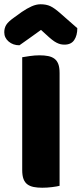

<svg xmlns="http://www.w3.org/2000/svg" viewBox="-39 -874 382 899"><path d="M153 -734Q122 -711 98 -694.5Q74 -678 52 -662Q22 -662 1.5 -679.5Q-19 -697 -19 -723Q-19 -743 -9.5 -758Q0 -773 27 -792L63 -818Q88 -835 109.5 -844.5Q131 -854 151 -854Q178 -854 197 -845Q216 -836 242 -813L323 -742Q323 -708 308.5 -686.5Q294 -665 263 -665Q253 -665 244.5 -667Q236 -669 226 -674Q216 -679 204 -688.5Q192 -698 176 -713ZM240 -4Q229 -1 205.5 2Q182 5 159 5Q136 5 118.5 1.5Q101 -2 89 -11Q77 -20 71 -36Q65 -52 65 -78V-606Q76 -608 100 -611.5Q124 -615 146 -615Q169 -615 186.5 -611.5Q204 -608 216 -599Q228 -590 234 -574Q240 -558 240 -532Z"/></svg>

Font: Baloo Paaji
Style: Regular
Weight: 400
Designer: Shuchita Grover and Ek Type
Foundry: Ek Type
Version: Version 1.007;PS 1.000;hotconv 1.0.88;makeotf.lib2.5.647800